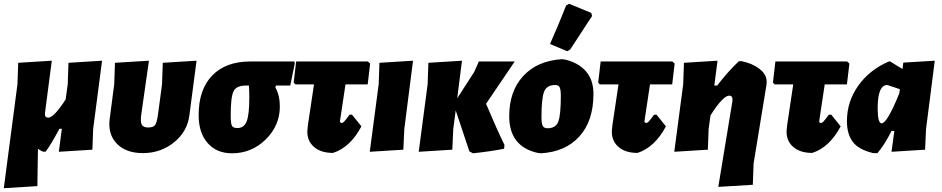

<svg xmlns="http://www.w3.org/2000/svg" viewBox="-29 -796 4963 1012"><path d="M208 -200Q205 -176 226 -176Q255 -176 317 -272L328 -352L332 -465L509 -476L462 -116L458 -7L281 4L297 -117H284Q241 -36 212 3L199 4Q184 -2 171 -12L168 185L-9 196L63 -352L67 -465L244 -476Z M724 11Q635 11 587 -38.5Q539 -88 549 -168L573 -352L577 -465L756 -476L716 -196Q710 -155 718 -139.5Q726 -124 752 -124Q779 -124 788.5 -137Q798 -150 804 -194L825 -352L829 -465L1007 -476L969 -187Q958 -102 888 -45.5Q818 11 724 11Z M1194 12Q1113 12 1065.5 -42Q1018 -96 1018 -189Q1018 -324 1089.5 -398Q1161 -472 1291 -472H1522L1525 -463L1501 -345H1426L1422 -336Q1446 -294 1446 -235Q1446 -134 1371.5 -61Q1297 12 1194 12ZM1222 -121Q1257 -121 1271 -156Q1285 -191 1285 -280Q1285 -323 1283 -345H1266Q1217 -345 1202 -315Q1187 -285 1187 -187Q1187 -145 1193.5 -133Q1200 -121 1222 -121Z M1726 10Q1662 10 1625.5 -22Q1589 -54 1591 -107L1594 -137L1626 -351H1528L1519 -361L1532 -472H1910L1922 -461L1909 -351H1792L1764 -165L1763 -157Q1763 -148 1772 -148Q1778 -148 1785 -155Q1792 -162 1813 -191L1826 -192L1876 -130Q1817 -19 1726 10Z M2148 -476 2102 -116 2097 -7 1920 4 1967 -352 1971 -465Z M2178 4 2225 -352 2229 -465 2406 -476 2381 -278 2470 -416 2495 -472H2684L2533 -249Q2584 -127 2630 -32L2628 -12Q2558 2 2464 12L2445 2L2373 -214L2360 -116L2355 -7Z M2955 -767 2971 -776 3087 -728 3092 -712Q3009 -584 2977 -536L2961 -526L2870 -564Q2921 -680 2955 -767ZM2933 -484 2949 -482Q3019 -466 3059 -420.5Q3099 -375 3099 -301Q3099 -159 3025 -77Q2951 5 2821 12L2805 10Q2655 -24 2655 -183Q2655 -316 2729.5 -396Q2804 -476 2933 -484ZM2898 -348Q2852 -348 2838.5 -312Q2825 -276 2825 -179Q2825 -145 2831.5 -132.5Q2838 -120 2857 -120Q2901 -120 2914 -156Q2927 -192 2927 -290Q2927 -323 2921 -335.5Q2915 -348 2898 -348Z M3331 10Q3267 10 3230.5 -22Q3194 -54 3196 -107L3199 -137L3231 -351H3133L3124 -361L3137 -472H3515L3527 -461L3514 -351H3397L3369 -165L3368 -157Q3368 -148 3377 -148Q3383 -148 3390 -155Q3397 -162 3418 -191L3431 -192L3481 -130Q3422 -19 3331 10Z M3753 -476 3736 -345H3751Q3808 -419 3865 -473L3878 -474Q3935 -463 3974 -433Q4013 -403 4012 -363L4011 -349L3943 66L3939 178L3757 189L3831 -260L3832 -270Q3832 -292 3815 -292Q3782 -292 3716 -188L3706 -116L3702 -7L3525 4L3572 -352L3576 -465Z M4252 10Q4188 10 4151.5 -22Q4115 -54 4117 -107L4120 -137L4152 -351H4054L4045 -361L4058 -472H4436L4448 -461L4435 -351H4318L4290 -165L4289 -157Q4289 -148 4298 -148Q4304 -148 4311 -155Q4318 -162 4339 -191L4352 -192L4402 -130Q4343 -19 4252 10Z M4573 11Q4495 -8 4465 -49.5Q4435 -91 4435 -157Q4435 -260 4494.5 -344Q4554 -428 4656 -472H4663L4728 -432L4732 -466L4898 -476L4852 -116L4847 -7L4670 4L4685 -106H4670Q4635 -35 4596 11ZM4597 -225Q4597 -146 4618 -146Q4647 -146 4711 -304L4714 -326L4648 -348Q4597 -348 4597 -225Z"/></svg>

Font: Alegreya Sans SC Black
Style: Italic
Weight: 900
Italic angle: -7°
Designer: Juan Pablo del Peral
Foundry: Huerta Tipografica
Version: Version 2.007